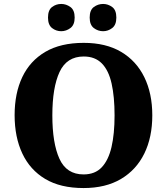

<svg xmlns="http://www.w3.org/2000/svg" viewBox="-20 -942 845 972"><path d="M403 10Q286 10 209 -36Q132 -82 93 -165Q54 -248 54 -359Q54 -470 93 -552Q132 -634 209.5 -679.5Q287 -725 404 -725Q516 -725 593 -679.5Q670 -634 710.5 -551.5Q751 -469 751 -358Q751 -247 710.5 -164.5Q670 -82 592.5 -36Q515 10 403 10ZM403 -59Q461 -59 495 -95Q529 -131 544.5 -197.5Q560 -264 560 -358Q560 -452 545 -519Q530 -586 495.5 -621Q461 -656 404 -656Q318 -656 281.5 -577.5Q245 -499 245 -358Q245 -217 281 -138Q317 -59 403 -59ZM502 -784Q476 -784 455 -800Q434 -816 434 -853Q434 -891 455 -906.5Q476 -922 502 -922Q527 -922 548 -906.5Q569 -891 569 -853Q569 -816 548 -800Q527 -784 502 -784ZM290 -784Q264 -784 243.5 -800Q223 -816 223 -853Q223 -891 243.5 -906.5Q264 -922 290 -922Q315 -922 336.5 -906.5Q358 -891 358 -853Q358 -816 336.5 -800Q315 -784 290 -784Z"/></svg>

Font: Noto Serif Gujarati ExtraBold
Style: Regular
Weight: 800
Version: Version 2.102